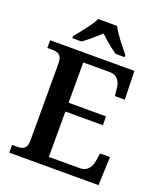

<svg xmlns="http://www.w3.org/2000/svg" viewBox="-165 -1038 973 1146"><g transform="rotate(20 321.0 -465.5)"><path d="M32 0V-49H63Q80 -49 94 -53Q108 -57 117 -70.5Q126 -84 126 -111V-598Q126 -628 117.5 -642Q109 -656 95 -660.5Q81 -665 63 -665H32V-714H567L572 -533H509L504 -579Q502 -603 493.5 -620Q485 -637 470 -647Q455 -657 431 -657H263V-401H501V-345H263V-57H460Q484 -57 499.5 -67.5Q515 -78 524 -95.5Q533 -113 536 -135L543 -181H606L599 0ZM152 -784Q168 -803 188.5 -829Q209 -855 228.5 -882Q248 -909 258 -931H378Q389 -909 408 -882Q427 -855 448 -829Q469 -803 484 -784V-771H427Q411 -782 391 -797.5Q371 -813 352 -830Q333 -847 318 -861Q303 -847 283.5 -830Q264 -813 245 -797.5Q226 -782 210 -771H152Z"/></g></svg>

Font: Noto Serif Bengali SemiBold
Style: Regular
Weight: 600
Version: Version 2.003